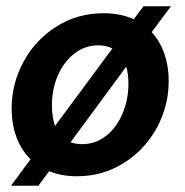

<svg xmlns="http://www.w3.org/2000/svg" viewBox="-20 -550 589 610"><path d="M462 -448Q489 -418 502.5 -378.5Q516 -339 516 -293Q516 -214 478.5 -144.5Q441 -75 374 -32.5Q307 10 224 10Q176 10 136 -6L102 40H15L77 -44Q47 -74 32 -115Q17 -156 17 -205Q17 -284 54.5 -353.5Q92 -423 159 -465.5Q226 -508 309 -508Q362 -508 405 -489L436 -530H523ZM155 -150 337 -396Q318 -406 292 -406Q250 -406 216.5 -380Q183 -354 164 -310.5Q145 -267 145 -215Q145 -176 155 -150ZM381 -338 204 -98Q221 -92 241 -92Q283 -92 316.5 -118Q350 -144 369 -188.5Q388 -233 388 -284Q388 -316 381 -338Z"/></svg>

Font: Cabin
Style: Bold Italic
Weight: 700
Italic angle: -7°
Designer: Pablo Impallari
Foundry: Pablo Impallari. http://www.impallari.com Igino Marini. http://www.ikern.com
Version: Version 2.200